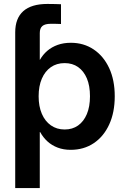

<svg xmlns="http://www.w3.org/2000/svg" viewBox="-20 -749 635 973"><path d="M57.1 -414.6V-585Q57.1 -656.2 98.1 -692.6Q139.2 -729 220.2 -729Q242.2 -729 259.3 -728.5Q276.4 -728 289.1 -727.5V-627.4Q280.3 -627.9 264.9 -628.2Q249.5 -628.4 237.3 -628.4Q208 -628.4 194.8 -617.2Q181.6 -606 181.6 -581.5V-414.6ZM57.1 204.1V-522.5H179.7V-446.3H182.6Q197.3 -472.2 219.7 -491.5Q242.2 -510.7 272.2 -521.5Q302.2 -532.2 338.9 -532.2Q404.3 -532.2 454.6 -498.5Q504.9 -464.8 533.2 -404.1Q561.5 -343.3 561.5 -261.2Q561.5 -179.2 533.4 -118.2Q505.4 -57.1 455.1 -23.4Q404.8 10.3 337.9 10.3Q301.8 10.3 272.2 -1Q242.7 -12.2 220.7 -32.2Q198.7 -52.2 183.6 -79.6H181.6V204.1ZM307.6 -92.8Q347.2 -92.8 375.7 -113Q404.3 -133.3 420.2 -170.9Q436 -208.5 436 -261.2Q436 -314.5 420.2 -351.8Q404.3 -389.2 375.7 -409.2Q347.2 -429.2 307.6 -429.2Q267.1 -429.2 237.5 -408.4Q208 -387.7 191.9 -350.1Q175.8 -312.5 175.8 -261.2Q175.8 -210.4 191.9 -172.6Q208 -134.8 237.8 -113.8Q267.6 -92.8 307.6 -92.8Z"/></svg>

Font: Inter 28pt SemiBold
Style: Regular
Weight: 600
Designer: Rasmus Andersson
Foundry: rsms
Version: Version 4.001;git-66647c0bb